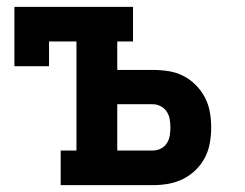

<svg xmlns="http://www.w3.org/2000/svg" viewBox="-20 -540 715 560"><path d="M157 0V-101H203V-419H123V-347H22V-520H368V-419H322V-336H426Q449 -336 471.5 -332.5Q494 -329 514 -319Q534 -309 550.5 -292.5Q567 -276 577.5 -256Q588 -236 592 -213.5Q596 -191 596 -168Q596 -146 592 -123Q588 -100 577.5 -80Q567 -60 550.5 -44Q534 -28 514 -18Q494 -8 471.5 -4Q449 0 426 0ZM322 -101H426Q438 -101 449 -106.5Q460 -112 466.5 -122Q473 -132 475 -144Q477 -156 477 -168Q477 -180 475 -192Q473 -204 466.5 -214Q460 -224 449 -230Q438 -236 426 -236H322Z"/></svg>

Font: Iosevka Plex Etoile
Style: Bold
Weight: 700
Designer: Belleve Invis
Foundry: Belleve Invis
Version: Version 25.1.1; ttfautohint (v1.8.4)